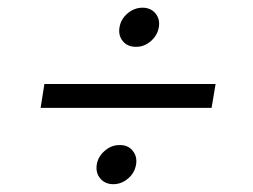

<svg xmlns="http://www.w3.org/2000/svg" viewBox="-20 -531 650 494"><path d="M534.7 -314.9 524.4 -253.4H84.5L94.2 -314.9ZM330.1 -410.6Q308.6 -410.2 296.1 -425Q283.7 -439.9 287.6 -461.4Q291 -481.9 308.3 -496.6Q325.7 -511.2 346.7 -511.2Q367.7 -511.2 379.9 -496.6Q392.1 -481.9 388.7 -461.4Q385.3 -439.9 367.9 -425Q350.6 -410.2 330.1 -410.6ZM271.5 -57.1Q250.5 -57.1 238 -71.8Q225.6 -86.4 229 -107.9Q232.4 -128.4 249.8 -143.3Q267.1 -158.2 288.1 -157.7Q309.1 -158.2 321.3 -143.3Q333.5 -128.4 330.1 -107.9Q326.7 -86.4 309.6 -71.8Q292.5 -57.1 271.5 -57.1Z"/></svg>

Font: Inter Display Light
Style: Italic
Weight: 300
Italic angle: -9.39999°
Designer: Rasmus Andersson
Foundry: rsms
Version: Version 4.000;git-a52131595